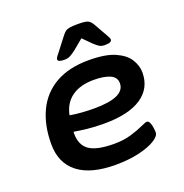

<svg xmlns="http://www.w3.org/2000/svg" viewBox="-130 -835 919 958"><g transform="rotate(-20 330.0 -355.5)"><path d="M323 7Q193 7 124.5 -46Q56 -99 56 -200Q56 -300 91.5 -374.5Q127 -449 198 -489.5Q269 -530 374 -530Q463 -530 513.5 -507.5Q564 -485 585 -450.5Q606 -416 606 -381Q606 -297 538 -251.5Q470 -206 341 -206Q289 -206 250 -210.5Q211 -215 182 -220Q181 -217 181 -212Q181 -149 221 -121.5Q261 -94 353 -94Q403 -94 443 -106Q483 -118 508.5 -130Q534 -142 542 -142Q551 -142 556.5 -130Q562 -118 564 -102.5Q566 -87 566 -77Q566 -58 535 -38.5Q504 -19 449 -6Q394 7 323 7ZM319 -294Q482 -294 482 -369Q482 -401 450 -415Q418 -429 364 -429Q292 -429 247.5 -397Q203 -365 191 -304Q219 -299 253.5 -296.5Q288 -294 319 -294ZM262 -573Q228 -573 228 -587Q228 -591 231.5 -597Q235 -603 245 -615L302 -689Q310 -699 317.5 -705.5Q325 -712 340 -715Q355 -718 385 -718Q427 -718 439.5 -711Q452 -704 461 -689L503 -615Q514 -597 514 -589Q514 -582 506 -577.5Q498 -573 477 -573Q459 -573 448 -580Q437 -587 422 -601L378 -645L325 -601Q307 -587 293.5 -580Q280 -573 262 -573Z"/></g></svg>

Font: Asap Expanded Expanded SemiBold
Style: Italic
Weight: 600
Width: 7
Italic angle: -6°
Designer: Pablo Cosgaya
Foundry: Omnibus-Type
Version: Version 3.001; ttfautohint (v1.8.4.7-5d5b)